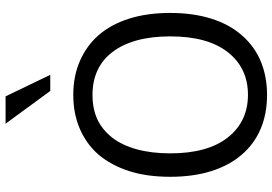

<svg xmlns="http://www.w3.org/2000/svg" viewBox="-167 -815 996 702"><g transform="rotate(-90 331.0 -464.0)"><path d="M553 -602Q592.1 -557.4 613.4 -491.1Q634.7 -424.8 634.7 -339.6Q634.7 -256.4 613.9 -189.9Q593.1 -123.3 553 -77.7Q511.9 -30.7 456.7 -8.2Q401.5 14.4 335.1 14.4Q266.3 14.4 211.1 -8.9Q155.9 -32.2 116.8 -77.7Q77.2 -123.3 56.4 -189.4Q35.6 -255.4 35.6 -339.6Q35.6 -425.7 56.7 -490.6Q77.7 -555.4 116.8 -602Q155.9 -646.5 211.4 -670.3Q266.8 -694.1 335.1 -694.1Q404 -694.1 459.7 -669.6Q515.3 -645 553 -602ZM549 -339.6Q549 -408.9 534.2 -462.1Q519.3 -515.3 491.6 -551Q463.9 -587.6 424.3 -605.7Q384.7 -623.8 335.6 -623.8Q284.2 -623.8 246 -606.2Q207.9 -588.6 178.2 -551Q150.5 -514.9 135.9 -461.1Q121.3 -407.4 121.3 -339.6Q121.3 -202.5 179.5 -129Q237.6 -55.4 335.6 -55.4Q433.2 -55.4 491.1 -129Q549 -202.5 549 -339.6ZM329.7 -941.6 408.4 -778.2H349.5L229.7 -941.6Z"/></g></svg>

Font: Shan Wanhai
Style: Regular
Weight: 400
Designer: Khon Soe Zaw Thu
Foundry: Shan Unicode
Version: Version 1.00 June 3, 2017, initial release